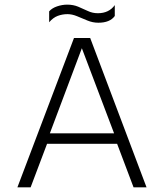

<svg xmlns="http://www.w3.org/2000/svg" viewBox="-20 -808 707 828"><path d="M404 -710Q380 -710 357 -719.5Q334 -729 312.5 -738Q291 -747 271 -747Q249 -747 229 -739.5Q209 -732 192 -712V-759Q204 -773 226 -780.5Q248 -788 270 -788Q296 -788 317.5 -779Q339 -770 359 -760.5Q379 -751 402 -751Q450 -751 475 -786V-739Q454 -710 404 -710ZM55 0 299 -644H369L612 0H556L485 -188H183L112 0ZM195 -233H472L333 -600Z"/></svg>

Font: Kanit ExtraLight
Style: Regular
Weight: 275
Designer: Katatrad Team
Foundry: CadsonDemak
Version: Version 2.000; ttfautohint (v1.8.3)